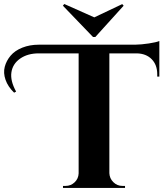

<svg xmlns="http://www.w3.org/2000/svg" viewBox="-95 -920 813 940"><path d="M371.6 -738.8 510.3 -892.1 503.4 -899.9 366.7 -835 219.7 -900.4 212.9 -892.1 360.4 -738.8ZM94.7 -701.2H566.4Q597.2 -701.7 633.8 -707.3Q670.4 -712.9 685.1 -719.2V-544.9H674.8V-556.6Q674.8 -602.5 647.7 -630.1Q620.6 -657.7 574.7 -658.7H440.4V-72.3Q441.4 -46.4 460 -28.1Q478.5 -9.8 504.4 -9.8H517.1V0H213.4V-9.8H226.1Q252 -9.8 270.5 -27.6Q289.1 -45.4 290 -71.3V-658.7H94.7Q40.5 -658.7 3.9 -633.3Q-32.7 -607.9 -39.1 -566.2Q-45.4 -524.4 -16.1 -471.7L-25.9 -466.3Q-56.2 -495.6 -67.9 -529.3Q-79.6 -563 -71.8 -592.8Q-64 -622.6 -43 -647.5Q-22 -672.4 14.4 -686.8Q50.8 -701.2 94.7 -701.2Z"/></svg>

Font: Cinzel Decorative Bold
Style: Regular
Weight: 700
Designer: Natanael Gama
Version: Version 1.001;PS 001.001;hotconv 1.0.56;makeotf.lib2.0.21325